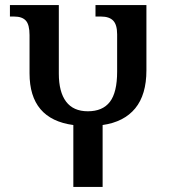

<svg xmlns="http://www.w3.org/2000/svg" viewBox="-20 -734 678 754"><path d="M268 -243Q96 -266 96 -446V-596Q96 -637 81.5 -653Q67 -669 36 -669H19V-714H211V-445Q211 -373 239.5 -335Q268 -297 325 -297Q383 -297 411.5 -334Q440 -371 440 -453V-599Q440 -637 424.5 -653Q409 -669 377 -669H355V-714H555V-458Q555 -362 511 -308.5Q467 -255 383 -243V0H268Z"/></svg>

Font: Noto Serif Georgian Medium Narrow
Style: Regular
Weight: 500
Width: 4
Designer: Monotype Design team
Foundry: Monotype Imaging Inc.
Version: Version 1.000